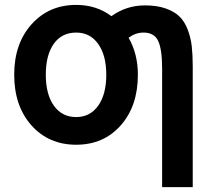

<svg xmlns="http://www.w3.org/2000/svg" viewBox="-20 -566 868 784"><path d="M543 -261Q543 -133 473 -54Q403 25 291 25Q179 25 108.5 -54Q38 -133 38 -261Q38 -388 109 -467Q180 -546 291 -546Q374 -546 435 -500Q496 -544 572 -544Q621 -544 656.5 -531.5Q692 -519 713 -498.5Q734 -478 746.5 -445Q759 -412 763 -377Q767 -342 767 -295V198H642V-286Q642 -364 626 -398.5Q610 -433 566 -433Q534 -433 505 -412Q543 -346 543 -261ZM414 -261Q414 -340 381 -386.5Q348 -433 291 -433Q232 -433 199.5 -387Q167 -341 167 -261Q167 -181 200 -134.5Q233 -88 291 -88Q348 -88 381 -134.5Q414 -181 414 -261Z"/></svg>

Font: Repo
Style: DemiBold
Weight: 600
Designer: Stefan Peev
Foundry: Context Ltd
Version: Version 001.000